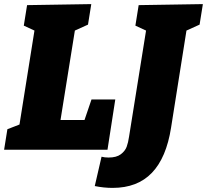

<svg xmlns="http://www.w3.org/2000/svg" viewBox="-32 -730 1009 936"><path d="M380 -145 414 -245H530L492 0H-12L4 -100L63 -123L136 -581L84 -605L100 -705L413 -710L397 -610L333 -581L263 -145ZM957 -710 941 -610 877 -581 802 -108Q779 39 708.5 112.5Q638 186 517 186Q474 186 430 177L463 34Q478 38 497 38Q536 38 557 22Q578 6 585.5 -14.5Q593 -35 597 -63L680 -581L628 -605L644 -705Z"/></svg>

Font: Bitter Pro Black
Style: Italic
Weight: 900
Italic angle: -9°
Designer: Sol Matas, and Bitter project Authors
Foundry: Sol Matas
Version: Version 1.010